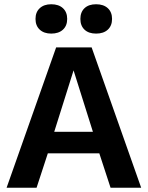

<svg xmlns="http://www.w3.org/2000/svg" viewBox="-20 -883 695 903"><path d="M644 0H500L447 -162H205L152 0H11L244 -660H411ZM235 -263H417L326 -552ZM221 -863Q256 -863 276 -844.5Q296 -826 296 -794Q296 -762 276 -743.5Q256 -725 221 -725Q187 -725 167 -743.5Q147 -762 147 -794Q147 -826 167 -844.5Q187 -863 221 -863ZM432 -863Q467 -863 487 -844.5Q507 -826 507 -794Q507 -762 487 -743.5Q467 -725 432 -725Q397 -725 377.5 -743.5Q358 -762 358 -794Q358 -826 377.5 -844.5Q397 -863 432 -863Z"/></svg>

Font: Kantumruy Pro SemiBold
Style: Regular
Weight: 600
Version: Version 1.002